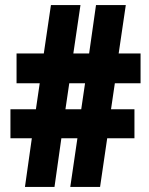

<svg xmlns="http://www.w3.org/2000/svg" viewBox="-20 -734 585 754"><path d="M431 -407H532V-524H446L474 -714H357L330 -524H268L296 -714H180L152 -524H45V-407H136L121 -305H21V-191H105L78 0H194L221 -191H284L256 0H373L401 -191H508V-305H416ZM237 -305 252 -407H314L299 -305Z"/></svg>

Font: Noto Sans Myanmar UI ExtraCondensed Black
Style: Regular
Weight: 900
Width: 2
Designer: Monotype Design Team
Foundry: Monotype Imaging Inc.
Version: Version 2.103